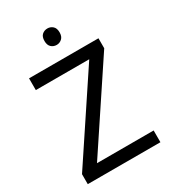

<svg xmlns="http://www.w3.org/2000/svg" viewBox="-218 -1024 1008 1133"><g transform="rotate(-30 286.0 -457.5)"><path d="M533 0H38V-68L414 -634H50V-714H523V-646L147 -80H533ZM291 -915Q311 -915 326.5 -901.5Q342 -888 342 -859Q342 -831 326.5 -817Q311 -803 291 -803Q269 -803 254 -817Q239 -831 239 -859Q239 -888 254 -901.5Q269 -915 291 -915Z"/></g></svg>

Font: Noto Sans Mayan Numerals
Style: Regular
Weight: 400
Designer: Monotype Design Team
Foundry: Monotype Imaging Inc.
Version: Version 2.001; ttfautohint (v1.8.4.7-5d5b)